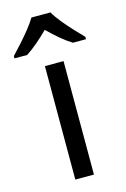

<svg xmlns="http://www.w3.org/2000/svg" viewBox="-158 -821 574 876"><g transform="rotate(-15 129.0 -383.0)"><path d="M173 0H85V-536H173ZM173 -766Q185 -744 207.5 -716.5Q230 -689 254.5 -662.5Q279 -636 298 -617V-606H236Q210 -622 182 -645.5Q154 -669 127 -696Q100 -669 73 -646Q46 -623 20 -606H-40V-617Q-21 -637 2.5 -663Q26 -689 48 -716.5Q70 -744 83 -766Z"/></g></svg>

Font: Noto Sans Multani
Style: Regular
Weight: 400
Designer: Monotype Design Team
Foundry: Monotype Imaging Inc.
Version: Version 2.002; ttfautohint (v1.8.4.7-5d5b)